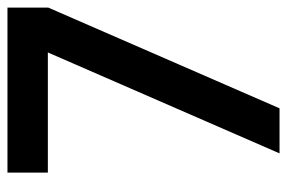

<svg xmlns="http://www.w3.org/2000/svg" viewBox="-149 -631 780 522"><g transform="rotate(-90 241.0 -370.0)"><path d="M32.7 -629.9V-739.7H481.4V-628.9L207.5 0H85L359.4 -629.9Z"/></g></svg>

Font: News Cycle
Style: Bold
Weight: 700
Version: Version 0.5.1